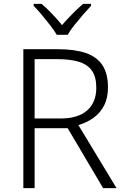

<svg xmlns="http://www.w3.org/2000/svg" viewBox="-20 -967 640 987"><path d="M278 -714Q364 -714 421 -694.5Q478 -675 506.5 -632Q535 -589 535 -518Q535 -463 515 -424.5Q495 -386 461 -361.5Q427 -337 383 -324L579 0H510L328 -308H158V0H100V-714ZM273 -663H158V-358H293Q380 -358 427.5 -399Q475 -440 475 -516Q475 -571 453 -603Q431 -635 386.5 -649Q342 -663 273 -663ZM272 -788Q259 -810 238 -837Q217 -864 194.5 -891Q172 -918 153 -937V-947H194Q221 -924 248.5 -895Q276 -866 299 -838Q323 -866 351.5 -895Q380 -924 407 -947H448V-937Q430 -918 406.5 -891Q383 -864 361.5 -837Q340 -810 328 -788Z"/></svg>

Font: Noto Sans Hebrew Light
Style: Regular
Weight: 300
Designer: Monotype Design Team
Foundry: Monotype Imaging Inc.
Version: Version 2.003